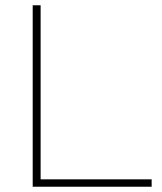

<svg xmlns="http://www.w3.org/2000/svg" viewBox="-20 -708 614 728"><path d="M104 -688H134V-28H555V0H104Z"/></svg>

Font: Roundo ExtraLight
Style: Regular
Weight: 250
Designer: Namrata Goyal (Gurmukhi), Shiva Nallaperumal (Latin)
Foundry: Indian Type Foundry
Version: Version 1.000;PS 1.0;hotconv 1.0.88;makeotf.lib2.5.647800